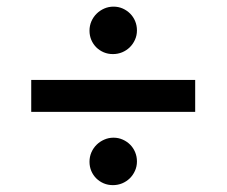

<svg xmlns="http://www.w3.org/2000/svg" viewBox="-20 -575 676 573"><path d="M562.5 -336.4V-241.2H73.2V-336.4ZM316.9 -413.6Q302.2 -413.6 289.6 -418.9Q276.9 -424.3 267.3 -433.8Q257.8 -443.4 252.4 -456.1Q247.1 -468.8 247.1 -483.4Q247.1 -498.5 252.9 -511.7Q258.8 -524.9 268.6 -534.4Q278.3 -543.9 291.3 -549.6Q304.2 -555.2 318.8 -555.2Q333.5 -555.2 346.2 -549.6Q358.9 -543.9 368.4 -534.4Q377.9 -524.9 383.3 -512Q388.7 -499 388.7 -484.4Q388.7 -469.2 382.8 -456.3Q377 -443.4 367.2 -433.8Q357.4 -424.3 344.5 -418.9Q331.5 -413.6 316.9 -413.6ZM316.9 -22.5Q302.2 -22.5 289.6 -27.8Q276.9 -33.2 267.3 -42.7Q257.8 -52.2 252.4 -64.9Q247.1 -77.6 247.1 -92.3Q247.1 -107.4 252.9 -120.6Q258.8 -133.8 268.6 -143.3Q278.3 -152.8 291.3 -158.4Q304.2 -164.1 318.8 -164.1Q333.5 -164.1 346.2 -158.4Q358.9 -152.8 368.4 -143.3Q377.9 -133.8 383.3 -120.8Q388.7 -107.9 388.7 -93.3Q388.7 -78.1 382.8 -65.2Q377 -52.2 367.2 -42.7Q357.4 -33.2 344.5 -27.8Q331.5 -22.5 316.9 -22.5Z"/></svg>

Font: Proza Libre
Style: SemiBold
Weight: 600
Designer: Jasper de Waard
Foundry: Jasper de Waard
Version: Version 1.000; ttfautohint (v1.4.1.8-43bc) -l 8 -r 50 -G 200